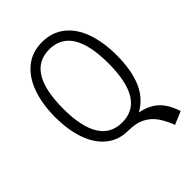

<svg xmlns="http://www.w3.org/2000/svg" viewBox="-254 -829 1122 1122"><g transform="rotate(-45 307.5 -268.0)"><path d="M416.4 -23.1Q487.7 -8.7 529 30Q570.3 68.7 594.9 143.6L514.4 177.4Q492.3 119.5 464.9 82.8Q437.4 46.2 396.9 27.2Q356.4 8.2 297.4 8.2Q220 8.2 164.4 -36.2Q108.7 -80.5 79.7 -161.3Q50.8 -242.1 50.8 -349.7Q50.8 -456.9 80.3 -539.2Q109.7 -621.5 167.2 -667.9Q224.6 -714.4 306.2 -714.4Q388.2 -714.4 445.6 -669Q503.1 -623.6 532.3 -541.8Q561.5 -460 561.5 -351.3Q561.5 -231.3 527.4 -149Q493.3 -66.7 416.4 -23.1ZM306.2 -654.4Q119 -654.4 119 -349.7Q119 -203.6 165.6 -126.9Q212.3 -50.3 306.2 -50.3Q493.8 -50.3 493.8 -351.3Q493.8 -654.4 306.2 -654.4Z"/></g></svg>

Font: Fira Code Fixed Light
Style: Regular
Weight: 300
Monospace: yes
Designer: Carrois Corporate, Edenspiekermann AG, Nikita Prokopov
Foundry: Carrois Corporate, Edenspiekermann AG, Nikita Prokopov
Version: Version 5.002